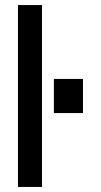

<svg xmlns="http://www.w3.org/2000/svg" viewBox="-20 -739 400 759"><path d="M51 -719H146V0H51ZM193 -427H308V-292H193Z"/></svg>

Font: Osterbar
Style: Regular
Weight: 500
Width: 3
Designer: Peter Wiegel, Basierend auf Erbar schmal-halbfette Grotesk v. Jacob Erbar
Foundry: Peter Wiegel
Version: Version 1.0